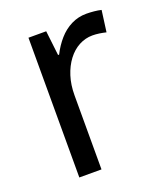

<svg xmlns="http://www.w3.org/2000/svg" viewBox="-108 -619 589 692"><g transform="rotate(-20 186.5 -273.0)"><path d="M303 -546Q317 -546 332.5 -544.5Q348 -543 360 -540L349 -458Q337 -461 323.5 -463Q310 -465 297 -465Q270 -465 245.5 -452Q221 -439 202.5 -414.5Q184 -390 173.5 -357Q163 -324 163 -284V0H78V-536H146L157 -441H161Q176 -471 197 -495Q218 -519 245 -532.5Q272 -546 303 -546Z"/></g></svg>

Font: Noto Sans Khmer SemiCondensed
Style: Regular
Weight: 400
Width: 4
Designer: Danh Hong and the Monotype Design Team
Foundry: Monotype Imaging Inc.
Version: Version 2.004